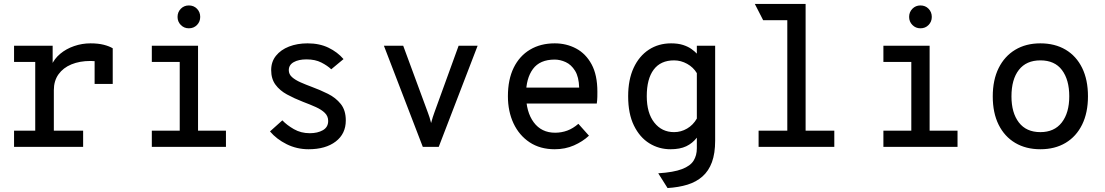

<svg xmlns="http://www.w3.org/2000/svg" viewBox="-20 -742 5584 970"><path d="M51 0V-82H158V-429H51V-511H246V-397L240 -411.5Q254 -445 284.2 -470.2Q314.5 -495.5 354.5 -509.2Q394.5 -523 437 -523Q476 -523 504.2 -515.8Q532.5 -508.5 549.5 -498V-318H458V-470.5L491 -428Q477.5 -431.5 464 -432.8Q450.5 -434 437 -434Q382.5 -434 340.8 -416.8Q299 -399.5 275.5 -366.5Q252 -333.5 252 -286.5V-82H400V0Z M888 -10V-511H980.5V-10ZM747 0V-82H1121.5V0ZM747 -429V-511H943V-429ZM934 -599Q910 -599 893.5 -615.8Q877 -632.5 877 -656.5Q877 -681 893.5 -697.8Q910 -714.5 934 -714.5Q959 -714.5 975.2 -697.8Q991.5 -681 991.5 -656.5Q991.5 -632.5 975.2 -615.8Q959 -599 934 -599Z M1539 12Q1479.5 12 1428.2 -13.5Q1377 -39 1344 -78L1406.5 -134Q1429 -110 1464.8 -89.5Q1500.5 -69 1545 -69Q1584.5 -69 1611.2 -84.2Q1638 -99.5 1638 -131Q1638 -155 1621.2 -171.5Q1604.5 -188 1575.8 -201Q1547 -214 1511 -227.5Q1466 -245 1429.5 -265Q1393 -285 1371.5 -314.5Q1350 -344 1350 -388Q1350 -430 1374.2 -460.2Q1398.5 -490.5 1440.2 -506.8Q1482 -523 1534 -523Q1594 -523 1639.5 -501Q1685 -479 1715.5 -443.5L1653.5 -392Q1634 -410.5 1603.2 -426.2Q1572.5 -442 1528.5 -442Q1488.5 -442 1463.8 -428Q1439 -414 1439 -387.5Q1439 -367 1455.2 -352.5Q1471.5 -338 1498 -326.2Q1524.5 -314.5 1555.5 -303Q1597.5 -287.5 1636.8 -268Q1676 -248.5 1701.5 -216.8Q1727 -185 1727 -133.5Q1727 -66 1676 -27Q1625 12 1539 12Z M2116 0 1919.5 -511H2017L2141.5 -173.5Q2146 -162 2150 -149.2Q2154 -136.5 2158 -120.5Q2162 -136.5 2166.2 -149.2Q2170.5 -162 2174.5 -173.5L2297 -511H2393L2196.5 0Z M2782.5 12Q2708.5 12 2655.5 -23.2Q2602.5 -58.5 2574.2 -119Q2546 -179.5 2546 -256Q2546 -340 2575.2 -399.8Q2604.5 -459.5 2657.8 -491.2Q2711 -523 2782.5 -523Q2841.5 -523 2890.5 -497Q2939.5 -471 2968.8 -417Q2998 -363 2998 -278.5Q2998 -268 2997.8 -252.5Q2997.5 -237 2995 -219H2618V-299.5H2906Q2904.5 -353.5 2885.2 -384.5Q2866 -415.5 2838 -428.2Q2810 -441 2782.5 -441Q2707.5 -441 2672.5 -393.5Q2637.5 -346 2637.5 -265.5Q2637.5 -176.5 2676.5 -124Q2715.5 -71.5 2784.5 -71.5Q2816.5 -71.5 2845.8 -82.2Q2875 -93 2902 -116.5L2955.5 -56.5Q2924 -27 2879.8 -7.5Q2835.5 12 2782.5 12Z M3352.5 208 3305.5 133.5Q3383.5 128.5 3425.8 112.2Q3468 96 3484.2 69.5Q3500.5 43 3500.5 7.5V-46.5Q3478.5 -18 3446.8 -3Q3415 12 3367.5 12Q3309 12 3260.5 -18Q3212 -48 3182.8 -107.5Q3153.5 -167 3153.5 -256Q3153.5 -339.5 3181.2 -399.2Q3209 -459 3258 -491Q3307 -523 3370.5 -523Q3405.5 -523 3431 -514.8Q3456.5 -506.5 3473.5 -494.2Q3490.5 -482 3500.5 -471V-511H3593V-31Q3593 33 3576.8 77.2Q3560.5 121.5 3529.2 149.2Q3498 177 3453.5 190.8Q3409 204.5 3352.5 208ZM3385.5 -74.5Q3420.5 -74.5 3451.2 -92.5Q3482 -110.5 3500.5 -143V-372.5Q3483 -402 3451.5 -419.5Q3420 -437 3385.5 -437Q3317.5 -437 3282.5 -390.2Q3247.5 -343.5 3247.5 -256Q3247.5 -171 3285.5 -122.8Q3323.5 -74.5 3385.5 -74.5Z M3957.5 0V-705L4050 -722V0ZM3812.5 0V-82H4195V0ZM3835.5 -640 3793.5 -722H4050L4031.5 -640Z M4584 -10V-511H4676.5V-10ZM4443 0V-82H4817.5V0ZM4443 -429V-511H4639V-429ZM4630 -599Q4606 -599 4589.5 -615.8Q4573 -632.5 4573 -656.5Q4573 -681 4589.5 -697.8Q4606 -714.5 4630 -714.5Q4655 -714.5 4671.2 -697.8Q4687.5 -681 4687.5 -656.5Q4687.5 -632.5 4671.2 -615.8Q4655 -599 4630 -599Z M5236 12Q5163 12 5109 -20Q5055 -52 5025.2 -111.8Q4995.5 -171.5 4995.5 -255Q4995.5 -338 5025.2 -398Q5055 -458 5109 -490.5Q5163 -523 5236 -523Q5309.5 -523 5363.5 -491Q5417.5 -459 5447 -399Q5476.5 -339 5476.5 -255.5Q5476.5 -172.5 5447 -112.5Q5417.5 -52.5 5363.5 -20.2Q5309.5 12 5236 12ZM5236 -74.5Q5306.5 -74.5 5344.2 -123.2Q5382 -172 5382 -255.5Q5382 -339 5345.2 -388Q5308.5 -437 5236 -437Q5165 -437 5127.5 -389Q5090 -341 5090 -255Q5090 -172 5127.5 -123.2Q5165 -74.5 5236 -74.5Z"/></svg>

Font: Overpass Mono Light Medium
Style: Regular
Weight: 500
Monospace: yes
Version: Version 4.000